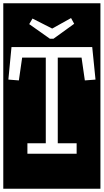

<svg xmlns="http://www.w3.org/2000/svg" viewBox="-32 -937 632 1170"><path d="M-12 213V-917H580V213ZM294 -701 420 -792 401 -827 286 -763 166 -824 146 -790 272 -701ZM485 -447 550 -452 530 -650H38L19 -452L83 -447L103 -586H247V-64H135V0H435V-64H320V-586H465Z"/></svg>

Font: Zilla Slab Highlight Regular
Style: Regular
Weight: 400
Designer: Typotheque Type Foundry
Foundry: Typotheque type foundry
Version: Version 1.1; 2017; ttfautohint (v1.6)